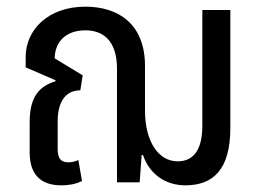

<svg xmlns="http://www.w3.org/2000/svg" viewBox="-20 -547 780 576"><path d="M164 9C185 9 206 6 226 -4L215 -67C207 -63 196 -60 186 -60C163 -60 153 -71 153 -100V-182C153 -249 182 -276 221 -276L228 -321L144 -372C145 -425 181 -456 236 -456C287 -456 331 -428 331 -340V0H399L405 -82H409C428 -25 476 9 536 9C620 9 671 -39 671 -163V-517H587V-170C587 -94 558 -63 513 -63C455 -63 415 -123 415 -215V-349C415 -477 333 -527 236 -527C125 -527 57 -458 57 -376V-345L147 -306L146 -303C100 -289 69 -259 69 -181V-90C69 -13 113 9 164 9Z"/></svg>

Font: Noto Sans Thai UI Condensed
Style: Regular
Weight: 400
Width: 3
Designer: Monotype Design Team
Foundry: Monotype Imaging Inc.
Version: Version 1.901